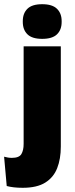

<svg xmlns="http://www.w3.org/2000/svg" viewBox="-60 -713 356 914"><path d="M52.5 -81V-492.5H229.5V-81ZM141 -528Q92.5 -528 70.5 -549.8Q48.5 -571.5 48.5 -608.5V-612.5Q48.5 -649.5 70.5 -671.2Q92.5 -693 141 -693Q189 -693 211.2 -671.2Q233.5 -649.5 233.5 -612.5V-608.5Q233.5 -571 211.2 -549.5Q189 -528 141 -528ZM48 181Q25.5 181 6 178.8Q-13.5 176.5 -28 172.5L-40.5 33Q-31.5 35.5 -22.2 37Q-13 38.5 -3.5 38.5Q31 38.5 41.8 20.5Q52.5 2.5 52.5 -28V-103H229.5V-15.5Q229.5 43.5 212.2 87.5Q195 131.5 155.5 156.2Q116 181 48 181Z"/></svg>

Font: Anek Odia ExtraBold
Style: Regular
Weight: 800
Designer: Yesha Goshar & Mahesh Sahu (Odia), Yesha Goshar (Latin)
Foundry: Ek Type
Version: Version 1.003